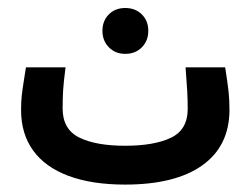

<svg xmlns="http://www.w3.org/2000/svg" viewBox="-20 -492 640 492"><path d="M34 -210Q34 -231.5 35.8 -247.5Q37.5 -263.5 43 -297.5L46.5 -319.5H148Q143 -281.5 141.8 -261Q140.5 -240.5 140.5 -214Q140.5 -160.5 183.2 -139.5Q226 -118.5 300.5 -118.5Q375 -118.5 418 -139Q461 -159.5 461 -213Q461 -234.5 459.8 -258Q458.5 -281.5 455.5 -319.5H557Q563.5 -278 565.8 -256.5Q568 -235 568 -209.5Q567.5 -117.5 498.2 -68.2Q429 -19 300.5 -19Q215.5 -19 155.8 -41.2Q96 -63.5 65 -106.2Q34 -149 34 -210ZM242.5 -413Q242.5 -438.5 258.8 -455Q275 -471.5 301 -471.5Q327 -471.5 343.5 -455Q360 -438.5 360 -413Q360 -387.5 343.5 -370.8Q327 -354 301 -354Q275.5 -354 259 -370.8Q242.5 -387.5 242.5 -413Z"/></svg>

Font: JuliaMono SemiBold
Style: Italic
Weight: 600
Italic angle: -9°
Monospace: yes
Designer: cormullion
Foundry: corm
Version: Version 0.056; ttfautohint (v1.8.4)